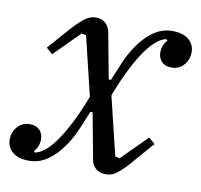

<svg xmlns="http://www.w3.org/2000/svg" viewBox="-71 -597 711 679"><g transform="rotate(10 285.0 -258.0)"><path d="M75 12Q36 12 15.5 -5.5Q-5 -23 -5 -50Q-5 -77 12 -96.5Q29 -116 56 -116Q79 -116 91.5 -103Q104 -90 104 -70Q104 -56 99 -44Q94 -32 86 -25L91 -20Q129 -28 169.5 -88.5Q210 -149 248 -248L197 -460L181 -464L90 -373L68 -393L124 -457Q160 -498 180 -513Q200 -528 220 -528Q243 -528 255.5 -516Q268 -504 272 -486L303 -320H311Q323 -350 337.5 -384Q352 -418 371 -446Q397 -485 428 -506.5Q459 -528 495 -528Q534 -528 554.5 -510.5Q575 -493 575 -466Q575 -439 558 -419.5Q541 -400 514 -400Q491 -400 478.5 -413Q466 -426 466 -446Q466 -460 471 -472Q476 -484 484 -491L479 -496Q441 -488 400.5 -427Q360 -366 322 -267L373 -56L389 -52L480 -143L502 -123L446 -59Q429 -38 415.5 -24.5Q402 -11 391 -2.5Q380 6 370 9Q360 12 350 12Q328 12 314.5 0Q301 -12 298 -30L267 -196H259Q247 -166 232.5 -132Q218 -98 199 -70Q173 -31 142 -9.5Q111 12 75 12Z"/></g></svg>

Font: IBM Plex Serif
Style: Italic
Weight: 400
Italic angle: -14°
Designer: Mike Abbink, Paul van der Laan, Pieter van Rosmalen
Foundry: Bold Monday
Version: Version 3.001